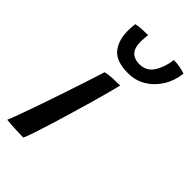

<svg xmlns="http://www.w3.org/2000/svg" viewBox="-221 -784 853 853"><g transform="rotate(45 205.0 -358.0)"><path d="M108 1Q89.5 1 57.5 -0.5Q25.5 -2 1.5 -4.5Q7.5 -17.5 22.2 -57.8Q37 -98 56.2 -153.2Q75.5 -208.5 95.2 -267.5Q115 -326.5 131.8 -377.5Q148.5 -428.5 158 -459.5Q175 -464.5 202.5 -465.8Q230 -467 248.5 -467Q245 -450 235.2 -413.8Q225.5 -377.5 212 -329.8Q198.5 -282 183.2 -230.8Q168 -179.5 153.5 -132.2Q139 -85 127 -49.5Q115 -14 108 1ZM410.5 -703Q404.5 -653 380.2 -614Q356 -575 318.5 -552.5Q281 -530 235 -530Q160.5 -530 130.5 -566.2Q100.5 -602.5 100.5 -663.5Q100.5 -673.5 101.2 -684.8Q102 -696 103.5 -707Q118.5 -711 140.2 -712Q162 -713 178 -713Q177 -701.5 176 -690.5Q175 -679.5 175 -669.5Q175 -629.5 192.5 -611.8Q210 -594 242 -594Q285.5 -594 308.2 -629.5Q331 -665 337.5 -715.5Q360 -715.5 379.8 -711.5Q399.5 -707.5 410.5 -703Z"/></g></svg>

Font: Grandstander
Style: Italic
Weight: 400
Italic angle: -15°
Designer: Tyler Finck
Foundry: Etcetera Type Co
Version: Version 1.200; ttfautohint (v1.8.3)